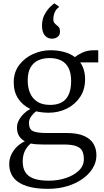

<svg xmlns="http://www.w3.org/2000/svg" viewBox="-20 -868 625 1154"><path d="M268.5 267Q206 267 161.8 256.2Q117.5 245.5 89.5 226Q61.5 206.5 48.5 179.2Q35.5 152 35.5 119Q35.5 86.5 48.8 59.5Q62 32.5 83.2 12.5Q104.5 -7.5 129.5 -19Q107 -30.5 94.5 -51Q82 -71.5 82 -101.5Q82 -124 93.5 -145.5Q105 -167 123 -184.5Q141 -202 162 -213Q115.5 -235.5 89 -275.8Q62.5 -316 62.5 -373Q62.5 -433.5 95 -476.8Q127.5 -520 178.2 -543Q229 -566 283.5 -566Q328 -566 365.8 -555.5Q403.5 -545 431 -524.5Q441.5 -535.5 472.8 -550.8Q504 -566 543 -566H570.5V-493H462Q471 -480.5 477.8 -464.8Q484.5 -449 488 -430.5Q491.5 -412 491.5 -392Q491.5 -330.5 461.5 -285.2Q431.5 -240 381.5 -215.2Q331.5 -190.5 272 -190.5Q252 -190.5 233.2 -192.8Q214.5 -195 197 -199Q179.5 -186 166.8 -167.8Q154 -149.5 154 -129.5Q154 -91 178.5 -79.8Q203 -68.5 261 -68.5H381.5Q444 -68.5 483.2 -51.8Q522.5 -35 541 -5Q559.5 25 559.5 65.5Q559.5 107 537.2 143.2Q515 179.5 475.5 207.5Q436 235.5 383 251.2Q330 267 268.5 267ZM274 218Q327.5 218 375.5 202.2Q423.5 186.5 453.8 157.5Q484 128.5 484 88.5Q484 61 475.2 41.2Q466.5 21.5 440.2 11Q414 0.5 361.5 0.5H238.5Q217.5 0.5 199 -0.8Q180.5 -2 165 -5.5Q141.5 13.5 129 40.2Q116.5 67 116.5 103Q116.5 139.5 131.2 165.2Q146 191 180.5 204.5Q215 218 274 218ZM281 -237.5Q346 -237.5 376.8 -274Q407.5 -310.5 407.5 -381.5Q407.5 -428 392.5 -458.5Q377.5 -489 348.5 -504Q319.5 -519 277.5 -519Q241 -519 211.2 -506Q181.5 -493 164 -463.5Q146.5 -434 146.5 -383.5Q146.5 -342 160.5 -309Q174.5 -276 204.2 -256.8Q234 -237.5 281 -237.5ZM292.5 -635.5Q265.5 -635.5 249 -655.8Q232.5 -676 232.5 -713.5Q232.5 -752.5 248.5 -781.5Q264.5 -810.5 282.5 -827.5Q300.5 -844.5 306.5 -847.5H307.5L333.5 -829V-823.5Q318.5 -815 309.5 -795Q300.5 -775 300.5 -752.5Q300.5 -738 307 -730Q313.5 -722 321.5 -716Q329 -711 334.8 -703Q340.5 -695 340.5 -679Q340.5 -661.5 332.2 -652Q324 -642.5 313 -639Q302 -635.5 294.5 -635.5Z"/></svg>

Font: Merriweather 28pt Light
Style: Regular
Weight: 300
Version: Version 2.100